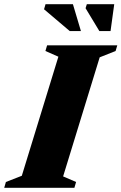

<svg xmlns="http://www.w3.org/2000/svg" viewBox="-54 -891 576 911"><path d="M223 -622 161.5 -649 169.5 -676H502.5L494.5 -649L419 -619L245.5 -54L307 -27.5L299 0H-34L-26 -27.5L49.5 -57ZM330 -743.5H277L155 -847L162 -871H292ZM470.5 -743.5H417.5L352 -852L358 -871H488Z"/></svg>

Font: Newsreader 16pt 16pt ExtraBold
Style: Italic
Weight: 800
Italic angle: -17°
Version: Version 1.003